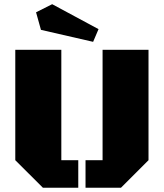

<svg xmlns="http://www.w3.org/2000/svg" viewBox="-20 -882 769 902"><path d="M381.8 0V-129.4H461.9V-647.9H677.7V-129.4L548.3 0ZM181.6 0 51.8 -129.4V-647.9H268.1V-129.4H347.7V0ZM417.5 -685.5 172.4 -741.7 149.4 -824.2 225.1 -862.3 442.9 -745.1Z"/></svg>

Font: Black Ops One
Style: Regular
Weight: 400
Designer: James Grieshaber, Eben Sorkin
Foundry: Sorkin Type Co.
Version: Version 1.004; ttfautohint (v1.8.4.7-5d5b)